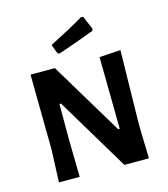

<svg xmlns="http://www.w3.org/2000/svg" viewBox="-97 -699 679 776"><g transform="rotate(-15 243.0 -311.0)"><path d="M345.8 -565.4 343.9 -557Q278.5 -531.8 192.5 -502.8L184.1 -504.7L169.2 -543.9Q253.3 -586.9 314 -622.4L322.4 -620.6ZM430.8 0H328L144.9 -305.6H138.3V-156.1L141.1 0H54.2L59.8 -132.7L56.1 -450.5H157.9L341.1 -145.8H347.7L343.9 -446.7L432.7 -452.3L427.1 -139.3Z"/></g></svg>

Font: Gurajada
Style: Regular
Weight: 400
Designer: Purushoth Kumar Guthula
Foundry: SiliconAndhra, USA.
Version: Version 1.0.3; ttfautohint (v1.2.42-39fb)